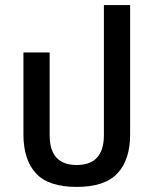

<svg xmlns="http://www.w3.org/2000/svg" viewBox="-20 -723 604 754"><path d="M281 11Q170 11 121 -42.5Q72 -96 72 -195V-517H175V-192Q175 -75 281 -75Q388 -75 388 -192V-703H491V-195Q491 -96 441.5 -42.5Q392 11 281 11Z"/></svg>

Font: Noto Sans Thai UI SemCond Med
Style: Regular
Weight: 500
Width: 4
Designer: Monotype Design Team
Foundry: Monotype Imaging Inc.
Version: Version 2.000; ttfautohint (v1.8.4.7-5d5b)